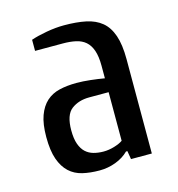

<svg xmlns="http://www.w3.org/2000/svg" viewBox="-84 -584 618 668"><g transform="rotate(-15 225.0 -250.0)"><path d="M295 -245H225Q187 -245 161 -225.5Q135 -206 135 -150Q135 -120 142 -100.5Q149 -81 161 -70Q173 -59 189.5 -54.5Q206 -50 225 -50Q244 -50 264 -56Q284 -62 295 -70ZM195 10Q161 10 133.5 3.5Q106 -3 86.5 -21Q67 -39 56 -70Q45 -101 45 -150Q45 -197 56 -227Q67 -257 86.5 -274.5Q106 -292 133.5 -298.5Q161 -305 195 -305Q218 -305 245 -302Q272 -299 295 -295V-340Q295 -374 287.5 -395.5Q280 -417 266 -429Q252 -441 231.5 -445.5Q211 -450 185 -450H85V-490Q108 -498 141.5 -504Q175 -510 205 -510Q250 -510 283.5 -503Q317 -496 339.5 -477.5Q362 -459 373.5 -425.5Q385 -392 385 -340V0H310L305 -30H300Q281 -11 253 -0.5Q225 10 195 10Z"/></g></svg>

Font: Cuprum
Style: Regular
Weight: 400
Designer: Jovanny Lemonad
Foundry: Jovanny Lemonad
Version: Version 1.002